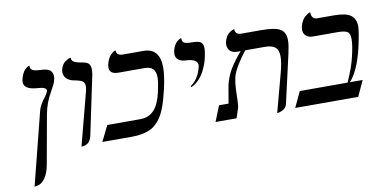

<svg xmlns="http://www.w3.org/2000/svg" viewBox="-74 -793 2428 1212"><g transform="rotate(-10 1140.5 -187.5)"><path d="M60.1 203.1 178.2 -264.2Q187.5 -299.8 224.1 -345.2Q237.3 -363.8 242.2 -377.9V-381.8Q242.2 -402.8 186 -405.8Q100.1 -411.1 100.1 -460Q100.1 -464.4 102.1 -476.1Q106.9 -496.6 114.7 -512.2Q122.6 -527.8 130.1 -535.4Q137.7 -543 144.5 -547.6Q151.4 -552.2 155.8 -553.2L160.2 -554.2V-551.8Q160.2 -540 165.3 -532.5Q170.4 -524.9 180.7 -521.7Q190.9 -518.6 197.8 -517.6Q204.6 -516.6 215.8 -516.1Q231.9 -515.1 241.5 -514.4Q251 -513.7 263.9 -510.3Q276.9 -506.8 283.9 -501.5Q291 -496.1 296.4 -485.6Q301.8 -475.1 301.8 -460.9Q301.8 -448.2 297.9 -435.1Q294.9 -418 262.2 -360.8Q229.5 -303.7 216.8 -235.8L160.2 78.1Q155.3 106 147.5 127Q139.2 148.9 130.4 161.6Q121.6 174.3 112.3 183.1Q103 191.9 93.8 195.6Q84.5 199.2 77.9 200.9Q71.3 202.6 65.9 202.9Q60.5 203.1 60.1 203.1Z M395.5 5.9 484.9 -335.9Q488.8 -352.1 488.8 -365.2Q488.8 -388.2 473.9 -397.7Q459 -407.2 424.8 -413.1Q393.1 -418.5 375.5 -435.5Q357.9 -452.6 357.9 -478Q357.9 -488.3 359.9 -494.1Q363.3 -509.8 371.3 -522.2Q379.4 -534.7 388.4 -541.3Q397.5 -547.9 406 -552.2Q414.6 -556.6 420.4 -557.6L425.8 -559.1V-556.2Q425.8 -546.9 430.7 -539.8Q435.5 -532.7 445.1 -528.6Q454.6 -524.4 460.4 -522.9L477.5 -519Q492.7 -516.6 500.7 -514.9Q508.8 -513.2 518.8 -509Q528.8 -504.9 533.4 -499.3Q538.1 -493.7 541.5 -484.1Q544.9 -474.6 544.9 -460.9Q544.9 -438.5 536.6 -405.8L461.9 -50.8Q458.5 -35.6 451.9 -24.4Q445.3 -13.2 438.2 -7.6Q431.2 -2 422.6 1.2Q414.1 4.4 408.9 5.1Q403.8 5.9 398.9 5.9Z M930.2 -248Q944.3 -311.5 944.3 -340.8Q944.3 -376 928.2 -394.5Q912.1 -413.1 872.6 -413.1H707.5Q649.4 -413.1 649.4 -456.1Q649.4 -461.4 651.4 -475.1Q656.2 -495.1 664.3 -510.5Q672.4 -525.9 680.4 -533.9Q688.5 -542 695.8 -547.1Q703.1 -552.2 708 -553.7L712.4 -555.2Q712.4 -521 754.4 -521H885.3Q990.2 -521 990.2 -396Q990.2 -346.7 972.2 -265.1Q962.4 -223.6 953.6 -193.1Q944.8 -162.6 932.9 -133.5Q920.9 -104.5 907.2 -84.5Q893.6 -64.5 875.2 -47.4Q856.9 -30.3 834.5 -20.5Q812 -10.7 783.4 -5.4Q754.9 0 719.2 0H530.3L579.6 -100.1H789.6Q846.7 -100.1 879.9 -136.5Q913.1 -172.9 930.2 -248Z M1144.5 -243.2 1140.1 -250Q1191.9 -282.7 1211.4 -360.8Q1213.4 -368.7 1213.4 -372.1Q1213.4 -391.1 1195.3 -402.3Q1177.2 -413.6 1145.5 -415Q1111.3 -415.5 1092.8 -429.4Q1074.2 -443.4 1074.2 -467.8Q1074.2 -473.1 1076.2 -486.8Q1080.6 -505.4 1088.4 -519.8Q1096.2 -534.2 1103.8 -541.3Q1111.3 -548.3 1118.4 -552.7Q1125.5 -557.1 1129.9 -558.1L1134.3 -559.1V-554.2Q1134.3 -542.5 1139.4 -535.2Q1144.5 -527.8 1155.5 -525.1Q1166.5 -522.5 1174.3 -521.7Q1182.1 -521 1196.3 -521Q1235.8 -521 1252 -510.7Q1268.1 -500.5 1268.1 -471.2Q1268.1 -448.2 1259.3 -411.1Q1255.4 -392.1 1247.8 -371.3Q1240.2 -350.6 1227.1 -325.2Q1213.9 -299.8 1192.4 -277.6Q1170.9 -255.4 1144.5 -243.2Z M1648.9 12.2 1714.8 -233.9Q1731.9 -297.9 1731.9 -335.9Q1731.9 -377.9 1710.9 -395.5Q1689.9 -413.1 1643.1 -413.1H1519Q1490.2 -377.4 1463.1 -333.5Q1436 -289.6 1427.7 -255.9Q1419.9 -220.7 1418.2 -179.2Q1416.5 -137.7 1416 -106.2Q1415.5 -74.7 1409.7 -58.1L1390.6 0H1255.9L1295.9 -100.1H1356.9Q1375 -209 1376 -211.9Q1389.6 -271 1417.5 -316.4Q1445.3 -361.8 1489.7 -413.1H1467.8Q1438.5 -413.1 1422.6 -428.7Q1406.7 -444.3 1406.7 -469.2Q1406.7 -480 1408.7 -486.8Q1413.1 -504.4 1421.1 -518.1Q1429.2 -531.7 1438 -538.8Q1446.8 -545.9 1455.1 -550.3Q1463.4 -554.7 1468.8 -555.7L1473.6 -557.1Q1473.6 -521 1513.7 -521H1639.6Q1726.1 -521 1761 -501.5Q1795.9 -481.9 1795.9 -428.2Q1795.9 -397.9 1783.7 -344.2L1712.9 -33.2Q1710 -21.5 1702.4 -12.5Q1694.8 -3.4 1686 1Q1677.2 5.4 1668.9 8.3Q1660.2 11.2 1654.3 11.7Z M2107.4 -533.2Q2185.1 -533.2 2216.3 -510Q2247.6 -486.8 2247.6 -438Q2247.6 -403.8 2224.6 -301.8Q2190.4 -159.7 2134.3 -100.1H2216.3L2170.4 0H1766.6L1813.5 -100.1H2119.6Q2160.2 -189.5 2175.3 -255.9Q2192.4 -325.7 2192.4 -366.2Q2192.4 -403.8 2174.6 -414.3Q2156.7 -424.8 2111.3 -424.8H1957.5Q1927.2 -424.8 1910.9 -439.5Q1894.5 -454.1 1894.5 -479Q1894.5 -485.4 1896.5 -497.1Q1901.4 -517.1 1910.2 -533Q1918.9 -548.8 1928 -556.9Q1937 -564.9 1945.3 -570.1Q1953.6 -575.2 1959 -576.7L1964.4 -578.1Q1964.4 -558.6 1973.1 -545.9Q1981.9 -533.2 2001.5 -533.2Z"/></g></svg>

Font: Linux Libertine G
Style: Italic
Weight: 400
Italic angle: -12°
Designer: Philipp H. Poll
Foundry: Philipp H. Poll
Version: Version 5.1.3